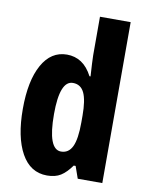

<svg xmlns="http://www.w3.org/2000/svg" viewBox="-86 -822 683 893"><g transform="rotate(10 255.5 -375.0)"><path d="M198 10Q119 10 76.5 -66.5Q34 -143 34 -276Q34 -409 76 -484.5Q118 -560 193 -560Q231 -560 261 -540.5Q291 -521 313 -479H318Q316 -514 314.5 -538.5Q313 -563 313 -578V-760H458V0H342L322 -57H313Q288 -22 262.5 -6Q237 10 198 10ZM243 -111Q279 -111 296 -146.5Q313 -182 313 -261V-292Q313 -366 296.5 -400.5Q280 -435 243 -435Q181 -435 181 -277Q181 -111 243 -111Z"/></g></svg>

Font: Noto Sans Ethiopic ExtraCondensed ExtraBold
Style: Regular
Weight: 800
Width: 2
Designer: Monotype Design Team
Foundry: Monotype Imaging Inc.
Version: Version 2.102; ttfautohint (v1.8.4.7-5d5b)